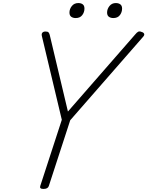

<svg xmlns="http://www.w3.org/2000/svg" viewBox="-20 -1221 963 1255"><path d="M264 14Q237 14 243 -5L384 -438L254 -984Q250 -1000 257 -1007.5Q264 -1015 277 -1015Q292 -1015 297 -1009.5Q302 -1004 305 -993L424 -492L863 -995Q875 -1010 884 -1014Q893 -1018 906 -1012Q918 -1009 922 -1000.5Q926 -992 915 -980L439 -435L299 -5Q293 14 264 14ZM475 -1103Q457 -1103 445.5 -1111.5Q434 -1120 434 -1139Q434 -1162 449.5 -1181.5Q465 -1201 492 -1201Q510 -1201 521 -1192.5Q532 -1184 532 -1165Q532 -1141 517.5 -1122Q503 -1103 475 -1103ZM721 -1103Q703 -1103 691.5 -1111.5Q680 -1120 680 -1139Q680 -1162 695.5 -1181.5Q711 -1201 737 -1201Q755 -1201 766.5 -1192.5Q778 -1184 778 -1165Q778 -1141 763.5 -1122Q749 -1103 721 -1103Z"/></svg>

Font: Playwrite US Trad ExtraLight
Style: Regular
Weight: 250
Designer: Veronika Burian, José Scaglione
Foundry: TypeTogether
Version: Version 1.003